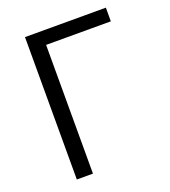

<svg xmlns="http://www.w3.org/2000/svg" viewBox="-134 -830 820 928"><g transform="rotate(-20 276.0 -366.0)"><path d="M101.6 0V-732.4H517.6V-662.1H184.6V0Z"/></g></svg>

Font: Gen Shin Gothic Normal
Style: Regular
Weight: 300
Designer: [Source Han Sans]
Ryoko NISHIZUKA  (kana & ideographs); Paul D. Hunt (Latin, Greek & Cyrillic); Wenlong ZHANG  (bopomofo
Version: Version 1.002.20150607